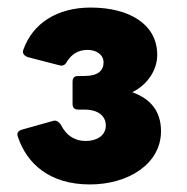

<svg xmlns="http://www.w3.org/2000/svg" viewBox="-20 -803 496 508"><path d="M218 -315C319 -315 406 -369 406 -456C406 -510 377 -542 330 -559C372 -580 396 -619 396 -658C396 -739 322 -783 220 -783C132 -783 67 -742 42 -672C38 -663 43 -656 53 -652L138 -630C146 -628 153 -631 157 -640C170 -660 187 -671 212 -671C234 -671 254 -659 254 -638C254 -617 240 -602 204 -602H187C177 -602 172 -597 172 -587V-528C172 -518 177 -513 187 -513H204C241 -513 260 -495 260 -471C260 -445 237 -430 207 -430C177 -430 155 -445 141 -473C136 -480 131 -484 124 -484C123 -484 122 -483 120 -483L38 -460C30 -458 26 -453 26 -448C26 -446 26 -444 27 -442C51 -369 112 -315 218 -315Z"/></svg>

Font: LINE Seed JP_OTF ExtraBold
Style: Regular
Weight: 800
Designer: LY Corporation & Fontrix & Fontworks
Version: Version 1.013